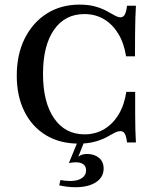

<svg xmlns="http://www.w3.org/2000/svg" viewBox="-20 -602 669 820"><path d="M315.3 11.3Q235.5 11.3 176.2 -24.6Q116.9 -60.5 84.3 -125.8Q51.6 -191.1 51.6 -279Q51.6 -369.4 85.5 -437.5Q119.4 -505.6 179.8 -544Q240.3 -582.3 319.4 -582.3Q358.9 -582.3 387.1 -574.2Q415.3 -566.1 435.1 -555.2Q454.8 -544.4 469.4 -536.3Q483.9 -528.2 495.2 -528.2Q506.5 -528.2 512.9 -539.9Q519.4 -551.6 522.6 -577.4H560.5Q558.9 -552.4 558.1 -524.2Q557.3 -496 556.9 -457.3Q556.5 -418.5 556.5 -361.3H518.5Q509.7 -417.7 485.1 -458.1Q460.5 -498.4 423.8 -520.2Q387.1 -541.9 340.3 -541.9Q257.3 -541.9 210.5 -474.6Q163.7 -407.3 163.7 -286.3Q163.7 -165.3 210.9 -96.8Q258.1 -28.2 341.1 -28.2Q387.9 -28.2 425 -50.4Q462.1 -72.6 486.7 -113.3Q511.3 -154 519.4 -209.7H557.3Q557.3 -154 557.3 -115.7Q557.3 -77.4 558.1 -48.4Q558.9 -19.4 560.5 6.5H522.6Q519.4 -20.2 512.9 -31Q506.5 -41.9 495.2 -41.9Q482.3 -41.9 467.7 -33.9Q453.2 -25.8 433.5 -15.3Q413.7 -4.8 384.7 3.2Q355.6 11.3 315.3 11.3ZM301.6 197.6Q283.9 197.6 265.3 195.2Q246.8 192.7 233.1 189.5L237.9 166.9Q246.8 168.5 258.1 169.8Q269.4 171 279.8 171Q311.3 171 329.4 158.9Q347.6 146.8 347.6 125.8Q347.6 108.1 335.9 99.6Q324.2 91.1 303.2 91.1Q294.4 91.1 286.7 92.3Q279 93.5 274.2 94.4L312.9 0H341.1L314.5 66.9Q323.4 60.5 332.3 58.1Q341.1 55.6 352.4 55.6Q383.1 55.6 402.8 72.2Q422.6 88.7 422.6 117.7Q422.6 154.8 389.9 176.2Q357.3 197.6 301.6 197.6Z"/></svg>

Font: Playfair 9pt SemiBold
Style: Regular
Weight: 600
Designer: Claus Eggers Sørensen
Foundry: Claus Eggers Sørensen
Version: Version 2.001;gftools[0.9.30]